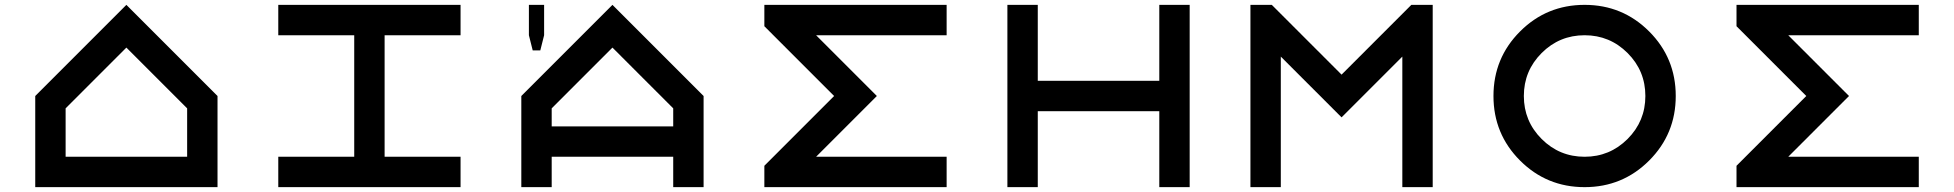

<svg xmlns="http://www.w3.org/2000/svg" viewBox="-20 -770 8040 790"><path d="M750 -125V-324.2L500 -574.2L250 -324.2V-125ZM875 0H125V-375L500 -750L875 -375Z M1125 0V-125H1437.5V-625H1125V-750H1875V-625H1562.5V-125H1875V0Z M2875 0H2750V-125H2250V0H2125V-375L2500 -750L2875 -375ZM2750 -250V-324.2L2500 -574.2L2250 -324.2V-250ZM2156.2 -750H2218.8V-625L2203.1 -562.5H2171.9L2156.2 -625Z M3875 -750V-625H3337.9L3587.9 -375L3337.9 -125H3875V0H3125V-87.9L3412.1 -375L3125 -662.1V-750Z M4250 -312.5V0H4125V-750H4250V-437.5H4750V-750H4875V0H4750V-312.5Z M5250 -537.1V0H5125V-750H5212.9L5500 -462.9L5787.1 -750H5875V0H5750V-537.1L5500 -287.1Z M6500 -125Q6603.5 -125 6676.8 -198.2Q6750 -271.5 6750 -375Q6750 -478.5 6676.8 -551.8Q6603.5 -625 6500 -625Q6396.5 -625 6323.2 -551.8Q6250 -478.5 6250 -375Q6250 -271.5 6323.2 -198.2Q6396.5 -125 6500 -125ZM6500 0Q6343.8 0 6234.4 -109.4Q6125 -218.8 6125 -375Q6125 -531.2 6234.4 -640.6Q6343.8 -750 6500 -750Q6656.2 -750 6765.6 -640.6Q6875 -531.2 6875 -375Q6875 -218.8 6765.6 -109.4Q6656.2 0 6500 0Z M7875 -750V-625H7337.9L7587.9 -375L7337.9 -125H7875V0H7125V-87.9L7412.1 -375L7125 -662.1V-750Z"/></svg>

Font: Xanmono
Style: Regular
Weight: 400
Designer: GGBotNet
Foundry: GGBotNet
Version: 1.00